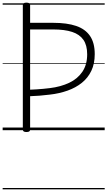

<svg xmlns="http://www.w3.org/2000/svg" viewBox="-20 -981 809 1447"><path d="M179 14Q165 14 158.5 9.5Q152 5 152 -5V-942Q152 -952 158.5 -956.5Q165 -961 179 -961Q194 -961 200.5 -956.5Q207 -952 207 -942V-809H382Q485 -809 554 -785.5Q623 -762 658.5 -710Q694 -658 694 -573Q694 -501 668.5 -447.5Q643 -394 597 -357Q551 -320 489 -298Q427 -276 356 -268Q317 -263 279 -260Q241 -257 207 -256V-5Q207 5 200.5 9.5Q194 14 179 14ZM207 -305Q230 -306 255 -307.5Q280 -309 305.5 -311.5Q331 -314 356 -317Q438 -327 501.5 -357Q565 -387 601 -440.5Q637 -494 637 -572Q637 -640 608.5 -681Q580 -722 523.5 -740.5Q467 -759 382 -759H207ZM0 436H769V446H0ZM0 -20H769V0H0ZM0 -505H769V-500H0ZM0 -956H769V-946H0Z"/></svg>

Font: Playwrite HU Guides
Style: Regular
Weight: 400
Designer: Veronika Burian, José Scaglione
Foundry: TypeTogether
Version: Version 1.003